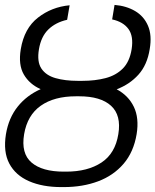

<svg xmlns="http://www.w3.org/2000/svg" viewBox="-20 -759 639 789"><path d="M299.3 -426.8H318.8Q371.1 -426.8 413.8 -438Q456.5 -449.2 484.6 -477.3Q512.7 -505.4 521 -557.1Q529.3 -610.4 507.8 -639.9Q486.3 -669.4 440.9 -679.2L450.7 -738.8Q499 -734.9 535.2 -713.6Q571.3 -692.4 588.1 -653.3Q605 -614.3 595.2 -557.1Q585 -492.2 548.8 -452.1Q512.7 -412.1 459.5 -392.1Q507.8 -366.2 530 -320.1Q552.2 -273.9 541.5 -208Q529.3 -134.3 487.8 -85.9Q446.3 -37.6 383.1 -13.9Q319.8 9.8 241.7 9.8H231.9Q154.8 9.8 99.4 -14.4Q43.9 -38.6 18.3 -86.7Q-7.3 -134.8 4.4 -207.5Q15.6 -274.4 52.7 -320.8Q89.8 -367.2 147 -392.6Q101.1 -413.1 77.9 -452.9Q54.7 -492.7 65.4 -557.1Q79.6 -642.6 136 -686.5Q192.4 -730.5 266.1 -737.3L255.9 -677.7Q208.5 -667 178.7 -637.9Q148.9 -608.9 140.1 -557.1Q131.3 -505.4 150.1 -477.3Q168.9 -449.2 208 -438Q247.1 -426.8 299.3 -426.8ZM305.2 -363.3H292Q202.6 -363.3 147.5 -324.5Q92.3 -285.6 79.1 -207.5Q65.9 -128.4 109.6 -91.1Q153.3 -53.7 241.7 -53.7H252.4Q340.3 -53.7 397 -91.1Q453.6 -128.4 466.3 -208Q479 -285.2 436.5 -324.2Q394 -363.3 305.2 -363.3Z"/></svg>

Font: Inter Display Light
Style: Italic
Weight: 300
Italic angle: -9.39999°
Designer: Rasmus Andersson
Foundry: rsms
Version: Version 4.000;git-a52131595